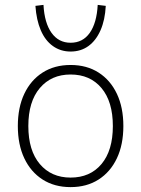

<svg xmlns="http://www.w3.org/2000/svg" viewBox="-20 -758 578 786"><path d="M269 8Q203 8 154.5 -23Q106 -54 79.5 -110Q53 -166 53 -242Q53 -318 79.5 -374Q106 -430 154.5 -461Q203 -492 269 -492Q335 -492 383.5 -461Q432 -430 458.5 -374Q485 -318 485 -242Q485 -166 458.5 -110Q432 -54 383.5 -23Q335 8 269 8ZM269 -31Q349 -31 395.5 -86.5Q442 -142 442 -242Q442 -342 395.5 -397.5Q349 -453 269 -453Q190 -453 143 -397.5Q96 -342 96 -242Q96 -142 143 -86.5Q190 -31 269 -31ZM269 -547Q228 -547 196.5 -569.5Q165 -592 147 -634Q129 -676 125 -734L158 -738Q162 -664 191 -623.5Q220 -583 269 -583Q319 -583 347.5 -623.5Q376 -664 380 -738L413 -734Q410 -676 391.5 -634Q373 -592 342 -569.5Q311 -547 269 -547Z"/></svg>

Font: Nunito Sans 12pt ExtraLight
Style: Regular
Weight: 200
Designer: Vernon Adams
Foundry: Vernon Adams
Version: Version 3.101;gftools[0.9.27]